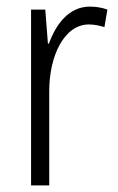

<svg xmlns="http://www.w3.org/2000/svg" viewBox="-20 -561 356 581"><path d="M252 -541C188 -541 149 -487 128 -429H125L117 -532H74V0H129V-282C128 -391 174 -487 249 -487C266 -487 283 -483 296 -479L305 -532C289 -538 270 -541 252 -541Z"/></svg>

Font: Noto Sans Malayalam Condensed Light
Style: Regular
Weight: 300
Width: 3
Designer: Jelle Bosma - Monotype Design Team
Foundry: Monotype Imaging Inc.
Version: Version 2.104